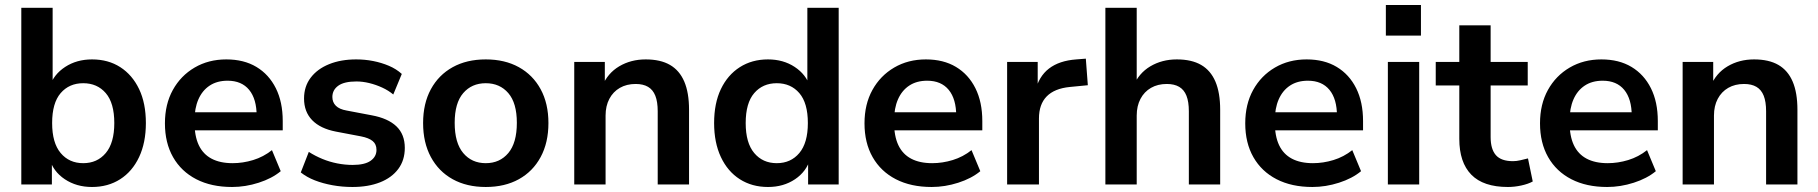

<svg xmlns="http://www.w3.org/2000/svg" viewBox="-20 -736 7253 766"><path d="M347 10Q285 10 238.5 -21Q192 -52 177 -104H187V0H65V-705H190V-390H178Q194 -439 240 -469Q286 -499 347 -499Q412 -499 460 -468Q508 -437 535 -380.5Q562 -324 562 -245Q562 -167 535 -109.5Q508 -52 459.5 -21Q411 10 347 10ZM312 -85Q368 -85 402 -125.5Q436 -166 436 -245Q436 -325 402 -364.5Q368 -404 312 -404Q256 -404 222 -364.5Q188 -325 188 -245Q188 -166 222 -125.5Q256 -85 312 -85Z M906 10Q823 10 763 -21Q703 -52 670.5 -109Q638 -166 638 -244Q638 -320 669.5 -377Q701 -434 756.5 -466.5Q812 -499 883 -499Q953 -499 1003 -469Q1053 -439 1080.5 -384Q1108 -329 1108 -253V-216H739V-288H1020L1004 -273Q1004 -341 974 -377.5Q944 -414 888 -414Q846 -414 816.5 -394.5Q787 -375 771.5 -339.5Q756 -304 756 -255V-248Q756 -193 773 -157Q790 -121 824 -103Q858 -85 908 -85Q949 -85 990 -97.5Q1031 -110 1065 -137L1100 -53Q1065 -24 1012 -7Q959 10 906 10Z M1386 10Q1345 10 1306.5 3Q1268 -4 1236 -16.5Q1204 -29 1180 -48L1212 -130Q1237 -114 1266 -102Q1295 -90 1326 -84Q1357 -78 1387 -78Q1435 -78 1458.5 -94.5Q1482 -111 1482 -138Q1482 -161 1466.5 -173.5Q1451 -186 1420 -192L1320 -211Q1258 -223 1225.5 -256.5Q1193 -290 1193 -343Q1193 -391 1219.5 -426Q1246 -461 1293 -480Q1340 -499 1401 -499Q1436 -499 1469 -492.5Q1502 -486 1531.5 -473.5Q1561 -461 1583 -441L1549 -359Q1530 -375 1505 -386.5Q1480 -398 1453.5 -404.5Q1427 -411 1402 -411Q1353 -411 1329.5 -394Q1306 -377 1306 -349Q1306 -328 1320 -314Q1334 -300 1363 -295L1463 -276Q1528 -264 1561.5 -232Q1595 -200 1595 -146Q1595 -97 1569 -62Q1543 -27 1496 -8.5Q1449 10 1386 10Z M1918 10Q1842 10 1786 -21Q1730 -52 1699 -109.5Q1668 -167 1668 -245Q1668 -323 1699 -380Q1730 -437 1786 -468Q1842 -499 1918 -499Q1994 -499 2050 -468Q2106 -437 2137 -380Q2168 -323 2168 -245Q2168 -167 2137 -109.5Q2106 -52 2050 -21Q1994 10 1918 10ZM1918 -85Q1974 -85 2008 -125.5Q2042 -166 2042 -246Q2042 -325 2008 -364.5Q1974 -404 1918 -404Q1862 -404 1828 -364.5Q1794 -325 1794 -246Q1794 -166 1828 -125.5Q1862 -85 1918 -85Z M2271 0V-489H2393V-391H2382Q2404 -444 2450.5 -471.5Q2497 -499 2556 -499Q2615 -499 2653 -477Q2691 -455 2710 -410.5Q2729 -366 2729 -298V0H2604V-292Q2604 -330 2594.5 -354Q2585 -378 2565.5 -389.5Q2546 -401 2516 -401Q2480 -401 2453 -385.5Q2426 -370 2411 -341.5Q2396 -313 2396 -275V0Z M3044 10Q2980 10 2931.5 -21Q2883 -52 2856 -109.5Q2829 -167 2829 -245Q2829 -324 2856 -380.5Q2883 -437 2931.5 -468Q2980 -499 3044 -499Q3105 -499 3150.5 -469Q3196 -439 3212 -390H3201V-705H3326V0H3204V-104H3213Q3198 -52 3152 -21Q3106 10 3044 10ZM3079 -85Q3135 -85 3169 -125.5Q3203 -166 3203 -245Q3203 -325 3169 -364.5Q3135 -404 3079 -404Q3023 -404 2989 -364.5Q2955 -325 2955 -245Q2955 -166 2989 -125.5Q3023 -85 3079 -85Z M3697 10Q3614 10 3554 -21Q3494 -52 3461.5 -109Q3429 -166 3429 -244Q3429 -320 3460.5 -377Q3492 -434 3547.5 -466.5Q3603 -499 3674 -499Q3744 -499 3794 -469Q3844 -439 3871.5 -384Q3899 -329 3899 -253V-216H3530V-288H3811L3795 -273Q3795 -341 3765 -377.5Q3735 -414 3679 -414Q3637 -414 3607.5 -394.5Q3578 -375 3562.5 -339.5Q3547 -304 3547 -255V-248Q3547 -193 3564 -157Q3581 -121 3615 -103Q3649 -85 3699 -85Q3740 -85 3781 -97.5Q3822 -110 3856 -137L3891 -53Q3856 -24 3803 -7Q3750 10 3697 10Z M3998 0V-489H4120V-371H4110Q4124 -431 4165 -462.5Q4206 -494 4274 -499L4312 -502L4320 -396L4248 -389Q4187 -383 4156 -351.5Q4125 -320 4125 -263V0Z M4390 0V-705H4515V-391H4501Q4523 -444 4569.5 -471.5Q4616 -499 4675 -499Q4734 -499 4772 -477Q4810 -455 4829 -410.5Q4848 -366 4848 -298V0H4723V-292Q4723 -330 4713.5 -354Q4704 -378 4684.5 -389.5Q4665 -401 4635 -401Q4599 -401 4572 -385.5Q4545 -370 4530 -341.5Q4515 -313 4515 -275V0Z M5216 10Q5133 10 5073 -21Q5013 -52 4980.5 -109Q4948 -166 4948 -244Q4948 -320 4979.5 -377Q5011 -434 5066.5 -466.5Q5122 -499 5193 -499Q5263 -499 5313 -469Q5363 -439 5390.5 -384Q5418 -329 5418 -253V-216H5049V-288H5330L5314 -273Q5314 -341 5284 -377.5Q5254 -414 5198 -414Q5156 -414 5126.5 -394.5Q5097 -375 5081.5 -339.5Q5066 -304 5066 -255V-248Q5066 -193 5083 -157Q5100 -121 5134 -103Q5168 -85 5218 -85Q5259 -85 5300 -97.5Q5341 -110 5375 -137L5410 -53Q5375 -24 5322 -7Q5269 10 5216 10Z M5509 -594V-716H5649V-594ZM5517 0V-489H5642V0Z M5996 10Q5898 10 5850 -39Q5802 -88 5802 -182V-395H5708V-489H5802V-635H5927V-489H6075V-395H5927V-189Q5927 -141 5948 -117Q5969 -93 6016 -93Q6030 -93 6045 -96.5Q6060 -100 6076 -104L6095 -12Q6077 -2 6049.5 4Q6022 10 5996 10Z M6392 10Q6309 10 6249 -21Q6189 -52 6156.5 -109Q6124 -166 6124 -244Q6124 -320 6155.5 -377Q6187 -434 6242.5 -466.5Q6298 -499 6369 -499Q6439 -499 6489 -469Q6539 -439 6566.5 -384Q6594 -329 6594 -253V-216H6225V-288H6506L6490 -273Q6490 -341 6460 -377.5Q6430 -414 6374 -414Q6332 -414 6302.5 -394.5Q6273 -375 6257.5 -339.5Q6242 -304 6242 -255V-248Q6242 -193 6259 -157Q6276 -121 6310 -103Q6344 -85 6394 -85Q6435 -85 6476 -97.5Q6517 -110 6551 -137L6586 -53Q6551 -24 6498 -7Q6445 10 6392 10Z M6693 0V-489H6815V-391H6804Q6826 -444 6872.5 -471.5Q6919 -499 6978 -499Q7037 -499 7075 -477Q7113 -455 7132 -410.5Q7151 -366 7151 -298V0H7026V-292Q7026 -330 7016.5 -354Q7007 -378 6987.5 -389.5Q6968 -401 6938 -401Q6902 -401 6875 -385.5Q6848 -370 6833 -341.5Q6818 -313 6818 -275V0Z"/></svg>

Font: NunitoSans3
Style: Bold
Weight: 700
Designer: Vernon Adams
Foundry: Vernon Adams
Version: Version 3.101;gftools[0.9.27]